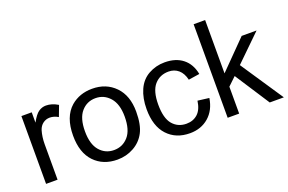

<svg xmlns="http://www.w3.org/2000/svg" viewBox="-93 -1043 2075 1381"><g transform="rotate(-20 944.5 -352.0)"><path d="M65 0V-519H144V-440Q174 -495 200 -512.5Q226 -530 256 -530Q301 -530 347 -502L316 -420Q284 -439 252 -439Q223 -439 200 -422Q177 -405 167 -374Q153 -327 153 -271V0Z M366 -259Q366 -403 446 -473Q513 -530 609 -530Q716 -530 784 -460Q852 -390 852 -267Q852 -167 822 -109.5Q792 -52 734.5 -20Q677 12 609 12Q500 12 433 -58Q366 -128 366 -259ZM457 -259Q457 -160 500 -110.5Q543 -61 609 -61Q675 -61 718.5 -110.5Q762 -160 762 -262Q762 -358 718 -408Q674 -458 609 -458Q543 -458 500 -408.5Q457 -359 457 -259Z M1293 -190 1380 -179Q1366 -89 1307.5 -38.5Q1249 12 1164 12Q1057 12 992.5 -57.5Q928 -127 928 -257Q928 -341 956 -404Q984 -467 1040.5 -498.5Q1097 -530 1164 -530Q1249 -530 1302.5 -487.5Q1356 -445 1371 -366L1286 -353Q1274 -405 1243 -431.5Q1212 -458 1168 -458Q1101 -458 1059.5 -410.5Q1018 -363 1018 -260Q1018 -155 1058 -108Q1098 -61 1163 -61Q1215 -61 1249.5 -92.5Q1284 -124 1293 -190Z M1455 0V-716H1543V-308L1751 -519H1865L1667 -326L1885 0H1777L1605 -265L1543 -206V0Z"/></g></svg>

Font: Ekushey Amar Desh
Style: Regular
Weight: 400
Designer: Al Mamun Sumon
Foundry: Al Mamun Sumon
Version: Version 1.0